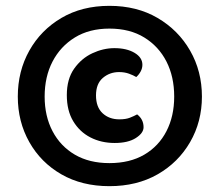

<svg xmlns="http://www.w3.org/2000/svg" viewBox="-20 -636 753 658"><path d="M41 -305Q41 -392 80.5 -462.5Q120 -533 190.5 -574.5Q261 -616 355 -616Q449 -616 520 -574.5Q591 -533 631.5 -462.5Q672 -392 672 -305Q672 -219 631.5 -149Q591 -79 520 -38.5Q449 2 355 2Q261 2 190.5 -38.5Q120 -79 80.5 -149Q41 -219 41 -305ZM355 -538Q286 -538 236.5 -507.5Q187 -477 160 -425Q133 -373 133 -305Q133 -238 160 -186.5Q187 -135 236.5 -106Q286 -77 355 -77Q425 -77 474.5 -106Q524 -135 550.5 -186.5Q577 -238 577 -305Q577 -373 550.5 -425Q524 -477 474.5 -507.5Q425 -538 355 -538ZM388 -389Q356 -389 332.5 -369Q309 -349 309 -309Q309 -269 331.5 -248Q354 -227 389 -227Q411 -227 425 -232.5Q439 -238 450 -244Q472 -227 472 -200Q472 -180 445.5 -163Q419 -146 373 -146Q327 -146 290 -165Q253 -184 231 -220.5Q209 -257 209 -310Q209 -365 234 -400.5Q259 -436 296.5 -453.5Q334 -471 372 -471Q414 -471 441 -455Q468 -439 468 -414Q468 -402 462 -391Q456 -380 447 -372Q437 -378 422 -383.5Q407 -389 388 -389Z"/></svg>

Font: BalooTamma2Bold
Style: Bold
Weight: 700
Designer: Divya Kowshik, Shuchita Grover and Ek Type
Foundry: Ek Type
Version: Version 1.700